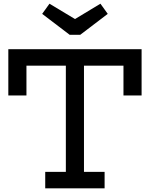

<svg xmlns="http://www.w3.org/2000/svg" viewBox="-20 -1018 810 1038"><path d="M745.5 -752V-502H647.5V-663H434V-89H545.5V0H224.5V-89H336V-663H123V-502H25V-752ZM414 -830 562.5 -943 523 -998 385.5 -915 247.5 -998 208 -943 356.5 -830Z"/></svg>

Font: Hepta Slab ExtraLight Medium
Style: Regular
Weight: 500
Version: Version 1.100